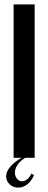

<svg xmlns="http://www.w3.org/2000/svg" viewBox="-20 -719 219 875"><path d="M138 -699V0H42V-699ZM135 79Q124 105 105 120.5Q86 136 63 136Q40 136 24 121Q8 106 8 85Q8 63 27.5 40Q47 17 84 -3H100Q74 12 61 30.5Q48 49 48 67Q48 84 57.5 95.5Q67 107 81 107Q93 107 104 98Q115 89 123 72Z"/></svg>

Font: Moniqa Narrow Heading
Style: Bold
Weight: 700
Width: 4
Designer: Rajesh Rajput
Foundry: Rajesh Rajput
Version: Version 1.000